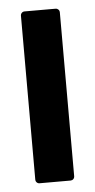

<svg xmlns="http://www.w3.org/2000/svg" viewBox="-44 -540 282 569"><g transform="rotate(-5 97.5 -255.5)"><path d="M50.8 0Q45.9 0 42.5 -3.4Q39.1 -6.8 39.1 -12.2V-499Q39.1 -504.4 42.5 -507.8Q45.9 -511.2 50.8 -511.2H143.1Q147.9 -511.2 151.4 -507.8Q154.8 -504.4 154.8 -499V-12.2Q154.8 -6.8 151.4 -3.4Q147.9 0 143.1 0Z"/></g></svg>

Font: Barlow Condensed SemiBold
Style: Regular
Weight: 600
Width: 3
Designer: Jeremy Tribby
Foundry: Tribby Type
Version: Version 1.422;hotconv 1.0.109;makeotfexe 2.5.65596